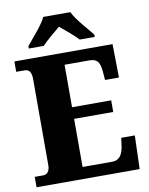

<svg xmlns="http://www.w3.org/2000/svg" viewBox="-99 -1002 832 1073"><g transform="rotate(-10 317.0 -465.5)"><path d="M112 -784V-771H197C217 -794 270 -838 299 -862C327 -839 384 -791 401 -771H486V-784C457 -822 396 -886 376 -931H222C202 -886 141 -822 112 -784ZM20 0H605L611 -190H534L527 -140C520 -96 502 -67 461 -67H293V-340H515V-406H293V-647H434C478 -647 492 -626 497 -574L501 -524H580L577 -714H20V-655H66C86 -655 106 -648 106 -599V-110C106 -79 93 -59 68 -59H20Z"/></g></svg>

Font: Noto Serif Ethiopic SemiCondensed Black
Style: Regular
Weight: 900
Width: 4
Designer: Monotype Design Team
Foundry: Monotype Imaging Inc.
Version: Version 2.102